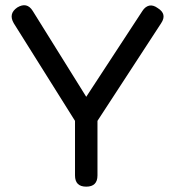

<svg xmlns="http://www.w3.org/2000/svg" viewBox="-20 -698 655 718"><path d="M302.5 0C330.5 0 344.5 -14 344.5 -42C344.5 -42 344.5 -246 344.5 -246C344.5 -246 582.5 -611 582.5 -611C582.5 -611 582.5 -611 582.5 -611C598 -634 594 -653 569.5 -668C569.5 -668 569.5 -668 569.5 -668C558.5 -676 548 -679 538 -677C528 -674.5 519.5 -668 512.5 -657C512.5 -657 302.5 -336 302.5 -336C302.5 -336 102.5 -657 102.5 -657C102.5 -657 102.5 -657 102.5 -657C88 -680.5 68.5 -684.5 44.5 -670C44.5 -670 44.5 -670 44.5 -670C22 -654.5 17.5 -635 31.5 -611C31.5 -611 260.5 -246 260.5 -246C260.5 -246 260.5 -42 260.5 -42C260.5 -42 260.5 -42 260.5 -42C260.5 -14 274.5 0 302.5 0C302.5 0 302.5 0 302.5 0Z"/></svg>

Font: Jura-Fortis-Bold
Style: Bold
Weight: 500
Designer: Daniel Johnson, Alexei Vanyashin, Mirko Velimirovic
Foundry: Daniel Johnson
Version: ""